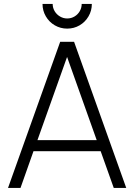

<svg xmlns="http://www.w3.org/2000/svg" viewBox="-20 -926 662 946"><path d="M311 -785Q278 -785 250 -801.2Q222 -817.5 205.8 -845.5Q189.5 -873.5 189.5 -906.5H239.5Q239.5 -887.5 249.2 -871Q259 -854.5 275.5 -844.8Q292 -835 311 -835Q331 -835 347.2 -844.8Q363.5 -854.5 373 -871Q382.5 -887.5 382.5 -906.5H432.5Q432.5 -873.5 416.2 -845.5Q400 -817.5 372.2 -801.2Q344.5 -785 311 -785ZM602 0H540.5L476 -181H145L81 0H19.5L276.5 -720H345ZM456.5 -235.5 310.5 -645.5 164.5 -235.5Z"/></svg>

Font: Vela Sans Light
Style: Regular
Weight: 300
Designer: Principal design: Mikhail Sharanda - project Manrope.
Design modification: Ravid Balaliev
Foundry: Mikhail Sharanda
Version: Version 1.001